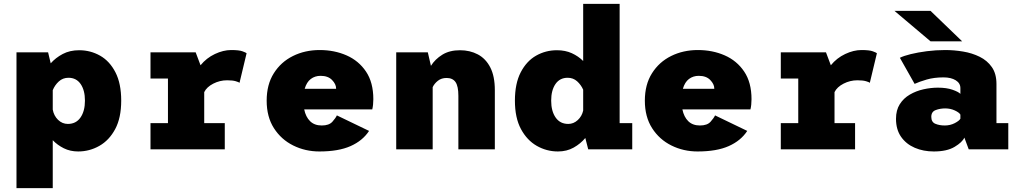

<svg xmlns="http://www.w3.org/2000/svg" viewBox="-20 -770 5240 990"><path d="M65 200V-500H228L241.5 -443.5Q266.5 -472 303.2 -491.5Q340 -511 388 -511Q446.5 -511 496 -483Q545.5 -455 575.2 -397.2Q605 -339.5 605 -251Q605 -162.5 574 -104.5Q543 -46.5 492.2 -17.8Q441.5 11 383 11Q342 11 309 -5.5Q276 -22 252 -47V200ZM333 -369Q304 -369 283.2 -350Q262.5 -331 252 -305V-205Q257.5 -173.5 279.2 -152.2Q301 -131 330 -131Q372 -131 395 -164Q418 -197 418 -251Q418 -304.5 395.8 -336.8Q373.5 -369 333 -369Z M756 0V-135H846V-365H756V-500H989L1014 -433.5Q1044.5 -471 1088 -491.5Q1131.5 -512 1172 -512Q1212.5 -512 1230.2 -505.5Q1248 -499 1251.5 -495.5L1215 -343Q1211.5 -346.5 1195.5 -351.2Q1179.5 -356 1151 -356Q1113.5 -356 1079.8 -338.8Q1046 -321.5 1033 -295V-135H1139V0Z M1627 11Q1554 11 1492 -19.8Q1430 -50.5 1392.5 -109Q1355 -167.5 1355 -251Q1355 -334 1391.8 -392.2Q1428.5 -450.5 1490.5 -481.2Q1552.5 -512 1628.5 -512Q1704 -512 1766.8 -484.5Q1829.5 -457 1867.2 -401Q1905 -345 1905 -258.5Q1905 -229 1899.5 -206H1548.5Q1556.5 -167 1579 -145Q1601.5 -123 1639 -123Q1676.5 -123 1693.8 -142.2Q1711 -161.5 1717 -175L1883 -95Q1850 -44.5 1787.8 -16.8Q1725.5 11 1627 11ZM1633 -379Q1604 -379 1582.5 -362.8Q1561 -346.5 1551 -312H1713V-314Q1713 -336 1692.2 -357.5Q1671.5 -379 1633 -379Z M2023 0V-500H2186L2202 -430.5Q2223.5 -465 2260.8 -488Q2298 -511 2352 -511Q2403 -511 2443.8 -489.5Q2484.5 -468 2508 -422.5Q2531.5 -377 2531.5 -305V0H2343.5V-276Q2343.5 -325.5 2328.8 -346.8Q2314 -368 2282.5 -368Q2256 -368 2237.8 -353.5Q2219.5 -339 2211 -320.5V0Z M2857 11Q2798.5 11 2748 -17.8Q2697.5 -46.5 2666.2 -104.5Q2635 -162.5 2635 -251Q2635 -339.5 2665 -397.2Q2695 -455 2744.2 -483Q2793.5 -511 2852 -511Q2895 -511 2928.8 -495.5Q2962.5 -480 2987 -455.5V-750H3175V-135H3240V0H3013L2998 -58.5Q2973.5 -29 2938 -9Q2902.5 11 2857 11ZM2822 -251Q2822 -197 2845 -164Q2868 -131 2910 -131Q2937.5 -131 2959 -150.8Q2980.5 -170.5 2987 -200V-307.5Q2976 -332.5 2955.8 -350.8Q2935.5 -369 2907 -369Q2866.5 -369 2844.2 -336.8Q2822 -304.5 2822 -251Z M3577 11Q3504 11 3442 -19.8Q3380 -50.5 3342.5 -109Q3305 -167.5 3305 -251Q3305 -334 3341.8 -392.2Q3378.5 -450.5 3440.5 -481.2Q3502.5 -512 3578.5 -512Q3654 -512 3716.8 -484.5Q3779.5 -457 3817.2 -401Q3855 -345 3855 -258.5Q3855 -229 3849.5 -206H3498.5Q3506.5 -167 3529 -145Q3551.5 -123 3589 -123Q3626.5 -123 3643.8 -142.2Q3661 -161.5 3667 -175L3833 -95Q3800 -44.5 3737.8 -16.8Q3675.5 11 3577 11ZM3583 -379Q3554 -379 3532.5 -362.8Q3511 -346.5 3501 -312H3663V-314Q3663 -336 3642.2 -357.5Q3621.5 -379 3583 -379Z M4006 0V-135H4096V-365H4006V-500H4239L4264 -433.5Q4294.5 -471 4338 -491.5Q4381.5 -512 4422 -512Q4462.5 -512 4480.2 -505.5Q4498 -499 4501.5 -495.5L4465 -343Q4461.5 -346.5 4445.5 -351.2Q4429.5 -356 4401 -356Q4363.5 -356 4329.8 -338.8Q4296 -321.5 4283 -295V-135H4389V0Z M4795 11Q4741 11 4696.8 -8Q4652.5 -27 4626.2 -64.5Q4600 -102 4600 -157.5Q4600 -202 4619.5 -232.8Q4639 -263.5 4671.2 -282.2Q4703.5 -301 4741.5 -309.5Q4779.5 -318 4816 -318Q4861 -318 4891.5 -307.2Q4922 -296.5 4932 -286V-316Q4932 -341 4908 -356Q4884 -371 4845 -371Q4796.5 -371 4758 -359.8Q4719.5 -348.5 4696 -337.5L4620 -472Q4639.5 -482 4676.2 -491Q4713 -500 4759.2 -506Q4805.5 -512 4854 -512Q4899.5 -512 4946 -504.2Q4992.5 -496.5 5031.5 -477.2Q5070.5 -458 5094.2 -424Q5118 -390 5118 -337V-135H5179V0H4975L4952.5 -60.5Q4942 -36.5 4902.2 -12.8Q4862.5 11 4795 11ZM4851.5 -123Q4879.5 -123 4902.8 -135Q4926 -147 4932 -158V-179Q4926 -190 4903.2 -200.5Q4880.5 -211 4853.5 -211Q4827.5 -211 4804.8 -202.5Q4782 -194 4782 -167.5Q4782 -140.5 4802.8 -131.8Q4823.5 -123 4851.5 -123ZM4778 -557 4592 -714H4778L4941 -557Z"/></svg>

Font: Trispace ExtraBold
Style: Regular
Weight: 800
Designer: Tyler Finck
Foundry: Etcetera Type Company
Version: Version 1.210; ttfautohint (v1.8.3)